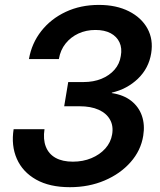

<svg xmlns="http://www.w3.org/2000/svg" viewBox="-20 -759 658 790"><path d="M267.6 11.2Q184.1 11.2 128.7 -20Q73.2 -51.3 49.3 -105.5Q25.4 -159.7 36.1 -227.5H163.1Q156.7 -186 168.5 -155.8Q180.2 -125.5 208.5 -109.6Q236.8 -93.8 279.8 -93.8Q321.3 -93.8 356 -108.2Q390.6 -122.6 413.3 -147.9Q436 -173.3 441.4 -206.1Q447.3 -240.7 432.6 -266.8Q418 -293 386 -307.4Q354 -321.8 307.1 -321.8H244.1L260.7 -421.4H323.7Q364.7 -421.4 397.5 -434.8Q430.2 -448.2 451.2 -472.2Q472.2 -496.1 477.1 -528.8Q482.9 -560.5 471.7 -584.7Q460.4 -608.9 435.3 -622.3Q410.2 -635.7 372.6 -635.7Q334.5 -635.7 302.7 -621.1Q271 -606.4 249.8 -579.8Q228.5 -553.2 222.2 -516.1H99.1Q110.4 -581.1 149.9 -631.3Q189.5 -681.6 250.5 -710.2Q311.5 -738.8 386.7 -738.8Q458.5 -738.8 510.3 -712.6Q562 -686.5 586.7 -641.6Q611.3 -596.7 602.1 -540Q592.3 -478.5 547.9 -435.5Q503.4 -392.6 440.4 -377.9L439.9 -376Q488.8 -368.7 520 -344Q551.3 -319.3 564 -282.2Q576.7 -245.1 569.3 -200.2Q559.6 -139.6 517.3 -91.8Q475.1 -43.9 410.4 -16.4Q345.7 11.2 267.6 11.2Z"/></svg>

Font: Inter 28pt SemiBold
Style: Italic
Weight: 600
Italic angle: -9.3988°
Designer: Rasmus Andersson
Foundry: rsms
Version: Version 4.001;git-66647c0bb